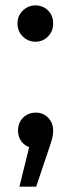

<svg xmlns="http://www.w3.org/2000/svg" viewBox="-20 -555 267 723"><path d="M45.9 -466.8Q45.9 -495.6 65.9 -515.1Q85.9 -534.7 113.8 -534.7Q141.6 -534.7 160.9 -515.6Q180.2 -496.6 180.2 -466.8Q180.2 -437 160.6 -417.5Q141.1 -397.9 113.8 -397.9Q85.9 -397.9 65.9 -417.5Q45.9 -437 45.9 -466.8ZM47.9 -63Q47.9 -92.8 66.9 -111.8Q85.9 -130.9 115.2 -130.9Q143.1 -130.9 161.6 -111.3Q180.2 -91.8 180.2 -63Q180.2 -47.9 176.5 -33.9Q172.9 -20 163.1 8.8L116.2 147.9H53.2L89.8 -1Q70.8 -7.8 59.3 -24.4Q47.9 -41 47.9 -63Z"/></svg>

Font: Montserrat Medium
Style: Regular
Weight: 500
Designer: Julieta Ulanovsky
Foundry: Julieta Ulanovsky
Version: Version 7.200